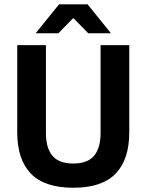

<svg xmlns="http://www.w3.org/2000/svg" viewBox="-20 -846 672 880"><path d="M316 14.5Q184 14.5 121.5 -50.2Q59 -115 59 -239.5V-639H190.5V-236.5Q190.5 -168 220.2 -132.2Q250 -96.5 316 -96.5Q381.5 -96.5 411.2 -132.2Q441 -168 441 -236.5V-639H572.5V-239.5Q572.5 -115 510 -50.2Q447.5 14.5 316 14.5ZM250.5 -826H381.5L487 -695.5V-693.5H384.5L318 -761.5H314L247.5 -693.5H145V-695.5Z"/></svg>

Font: Anek Bangla SemiBold
Style: Regular
Weight: 600
Designer: Sulekha Rajkumar (Bangla), Yesha Goshar (Latin)
Foundry: Ek Type
Version: Version 1.003